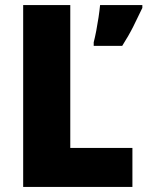

<svg xmlns="http://www.w3.org/2000/svg" viewBox="-20 -734 579 754"><path d="M71 0V-714H256V-153H500V0ZM539 -703Q521 -665 503.5 -630Q486 -595 460 -554H348V-568Q353 -587 358 -613Q363 -639 367 -666Q371 -693 373 -714H539Z"/></svg>

Font: Noto Sans Bengali SemiCondensed Black
Style: Regular
Weight: 900
Width: 4
Designer: Joana Ranito - Universal Thirst; Jelle Bosma - Monotype Design Team
Foundry: Universal Thirst ehf.
Version: Version 3.000; ttfautohint (v1.8.4.7-5d5b)